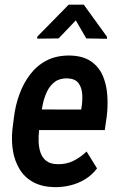

<svg xmlns="http://www.w3.org/2000/svg" viewBox="-20 -770 500 800"><path d="M207.5 9.8Q155.3 8.8 119.1 -10.7Q83 -30.3 62.3 -64Q41.5 -97.7 34.2 -140.1Q26.9 -182.6 31.7 -230.5L38.1 -281.2Q43.9 -330.1 60.8 -376.7Q77.6 -423.3 106 -460.4Q134.3 -497.6 175.5 -518.6Q216.8 -539.6 272.5 -538.6Q326.2 -537.1 359.1 -514.4Q392.1 -491.7 408 -455.1Q423.8 -418.5 427 -374Q430.2 -329.6 424.8 -285.2L416.5 -228H83L98.1 -314L318.4 -313.5L320.3 -326.7Q324.2 -351.6 322.5 -377.9Q320.8 -404.3 307.6 -422.9Q294.4 -441.4 263.2 -443.4Q230.5 -444.8 209.5 -429.7Q188.5 -414.6 176.3 -389.2Q164.1 -363.8 158.2 -335.2Q152.3 -306.6 149.4 -281.2L143.1 -230Q140.1 -205.6 140.9 -180.7Q141.6 -155.8 148.7 -134.5Q155.8 -113.3 172.6 -99.9Q189.5 -86.4 220.2 -85.9Q256.3 -85 286.1 -99.9Q315.9 -114.7 340.8 -138.7L384.3 -68.4Q363.8 -41 335.2 -23.4Q306.6 -5.9 273.7 2.2Q240.7 10.3 207.5 9.8ZM329.1 -750.5 425.8 -616.7V-608.4L339.4 -609.9L295.9 -685.1L224.1 -609.9L135.3 -608.9V-617.2L266.1 -750.5Z"/></svg>

Font: Roboto Condensed Medium
Style: Italic
Weight: 500
Italic angle: -12°
Designer: Christian Robertson
Foundry: Google
Version: Version 3.0; 2020